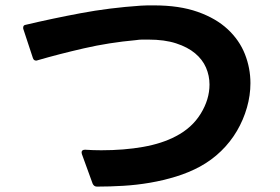

<svg xmlns="http://www.w3.org/2000/svg" viewBox="-20 -703 1040 713"><path d="M340 -10Q329 -10 324 -21L284 -131L283 -137Q283 -147 296 -147Q311 -146 326 -145.5Q341 -145 356 -145Q441 -145 511.5 -157.5Q582 -170 633 -197Q693 -228 725.5 -281Q758 -334 758 -389Q758 -422 745 -452Q732 -482 704.5 -505Q677 -528 634 -542Q591 -556 531 -556Q520 -556 508.5 -556Q497 -556 485 -554Q385 -545 291.5 -523.5Q198 -502 119 -479Q117 -478 114 -478Q105 -478 102 -488L67 -594Q66 -596 66 -600Q66 -610 76 -611Q173 -634 279.5 -654Q386 -674 503 -682Q516 -683 528 -683Q540 -683 552 -683Q646 -683 714 -659Q782 -635 825.5 -594.5Q869 -554 889.5 -502Q910 -450 910 -394Q910 -349 897 -303.5Q884 -258 860 -217Q836 -176 801 -142Q766 -108 722 -84Q681 -62 634 -47.5Q587 -33 537.5 -24.5Q488 -16 438 -13Q388 -10 340 -10Z"/></svg>

Font: LINE Seed JP_TTF Bold
Style: Regular
Weight: 700
Designer: LINE & Fontrix & Fontworks
Version: Version 1.009